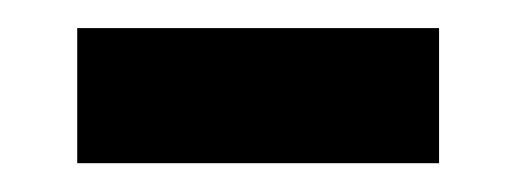

<svg xmlns="http://www.w3.org/2000/svg" viewBox="-20 -370 368 136"><path d="M291 -254.4V-350.1H34.7V-254.4Z"/></svg>

Font: Shabnam FD Medium
Style: Regular
Weight: 500
Foundry: DejaVu fonts team - Redesigned by Saber Rastikerdar - Based on Vazir font
Version: Version 5.00;October 20, 2019;FontCreator 12.0.0.2547 64-bit